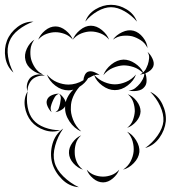

<svg xmlns="http://www.w3.org/2000/svg" viewBox="-93 -721 710 799"><path d="M262 -631Q273 -663 304 -682Q335 -701 369 -701Q403 -701 434 -682Q465 -663 477 -631Q455 -657 425.5 -674Q396 -691 369 -691Q342 -691 312.5 -674Q283 -657 262 -631ZM-37 -419Q-64 -443 -70.5 -480.5Q-77 -518 -64 -552Q-51 -585 -20.5 -608.5Q10 -632 46 -631Q12 -619 -16 -597Q-44 -575 -54 -548Q-65 -521 -59.5 -485.5Q-54 -450 -37 -419ZM210 -556Q218 -578 240 -596Q262 -614 285 -614Q309 -614 331 -596Q353 -578 361 -556Q346 -574 325.5 -582Q305 -590 285 -590Q266 -590 245.5 -582Q225 -574 210 -556ZM66 -556Q74 -577 94.5 -594Q115 -611 138 -611Q160 -611 181 -594Q202 -577 210 -556Q195 -573 175.5 -580Q156 -587 138 -587Q120 -587 100.5 -580Q81 -573 66 -556ZM377 -556Q390 -575 415 -587Q440 -599 463 -593Q485 -587 502 -565.5Q519 -544 521 -521Q511 -542 493 -553.5Q475 -565 457 -570Q439 -574 417.5 -572Q396 -570 377 -556ZM86 -411Q63 -413 40.5 -430Q18 -447 13 -470Q7 -493 18.5 -518Q30 -543 50 -556Q36 -537 34 -515.5Q32 -494 36 -476Q41 -457 53 -439Q65 -421 86 -411ZM337 -408Q346 -433 370 -452.5Q394 -472 421 -473Q445 -473 468.5 -457.5Q492 -442 503 -420Q505 -422 507 -424V-427L508 -425Q513 -431 516 -438Q519 -445 522 -452Q526 -464 527.5 -478Q529 -492 521 -505Q533 -495 541.5 -477Q550 -459 545 -445Q541 -435 532 -427.5Q523 -420 512 -416Q517 -402 517 -385.5Q517 -369 508 -359Q498 -346 477.5 -343Q457 -340 442 -345Q458 -345 469.5 -354Q481 -363 490 -374Q496 -382 501.5 -392Q507 -402 508 -414H506Q506 -413 507 -412L505 -414Q497 -411 489 -411Q496 -414 501 -418Q484 -435 462.5 -442Q441 -449 421 -449Q400 -448 377 -438.5Q354 -429 337 -408ZM245 -174Q216 -186 196 -216Q176 -246 178 -277Q178 -296 187.5 -315Q197 -334 212 -348Q202 -345 192 -345Q163 -345 137.5 -364.5Q112 -384 102 -411Q120 -389 144.5 -379Q169 -369 192 -369Q207 -369 223 -373.5Q239 -378 254 -387Q255 -398 259.5 -408Q264 -418 272 -422Q283 -427 298 -421.5Q313 -416 322 -408Q312 -412 300 -408Q318 -389 341 -379.5Q364 -370 385 -370Q407 -370 431 -380Q455 -390 473 -411Q464 -385 438.5 -365.5Q413 -346 385 -346Q358 -346 332.5 -365Q307 -384 299 -408Q294 -406 290.5 -404Q287 -402 283 -400Q281 -399 279 -398Q277 -397 274 -396Q261 -374 238 -360Q221 -341 211.5 -319Q202 -297 202 -276Q200 -251 211 -223Q222 -195 245 -174ZM532 -339Q565 -324 582.5 -288Q600 -252 597 -216Q593 -179 570 -147Q547 -115 511 -105Q541 -126 562.5 -156.5Q584 -187 587 -216Q589 -246 573.5 -279.5Q558 -313 532 -339ZM439 -329Q460 -321 476 -300Q492 -279 492 -257Q491 -235 474 -215.5Q457 -196 436 -189Q453 -202 460 -221Q467 -240 468 -258Q468 -276 462 -295Q456 -314 439 -329ZM235 58Q195 55 165 25Q135 -5 124 -43Q114 -82 125.5 -122.5Q137 -163 170 -186Q147 -153 136.5 -114.5Q126 -76 134 -46Q142 -15 170.5 13Q199 41 235 58ZM436 -173Q458 -162 473.5 -137Q489 -112 487 -88Q484 -63 463.5 -42Q443 -21 419 -15Q440 -29 450.5 -49.5Q461 -70 463 -90Q465 -110 459 -132.5Q453 -155 436 -173ZM252 -15Q230 -22 212.5 -41.5Q195 -61 194 -84Q193 -106 208.5 -127.5Q224 -149 245 -158Q228 -143 222.5 -123Q217 -103 218 -85Q218 -67 226 -48Q234 -29 252 -15ZM403 -15Q396 5 376.5 21.5Q357 38 336 38Q314 38 294.5 21.5Q275 5 268 -15Q282 1 300 7.5Q318 14 336 14Q353 14 371 7.5Q389 1 403 -15ZM22 -341Q16 -355 20 -372Q24 -389 35 -399Q47 -409 64 -411Q81 -413 94 -406Q79 -408 65 -403.5Q51 -399 42 -391Q33 -383 27 -369.5Q21 -356 22 -341ZM157 -179Q126 -168 92 -179.5Q58 -191 37 -216Q16 -242 10.5 -277Q5 -312 22 -341Q16 -308 22 -275.5Q28 -243 45 -223Q62 -202 93 -190.5Q124 -179 157 -179ZM122 -254Q112 -263 105 -278.5Q98 -294 103 -306Q108 -319 124 -325.5Q140 -332 153 -331Q141 -327 135 -317Q129 -307 125 -297Q121 -288 118.5 -277Q116 -266 122 -254ZM153 -331Q164 -325 173.5 -311Q183 -297 180 -285Q178 -273 164 -264.5Q150 -256 137 -254Q148 -260 151.5 -270Q155 -280 157 -290Q159 -300 160 -310.5Q161 -321 153 -331Z"/></svg>

Font: Rubik Puddles
Style: Regular
Weight: 400
Designer: Hubert and Fischer, NaN
Foundry: Hubert and Fischer, NaN
Version: Version 2.200